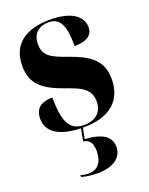

<svg xmlns="http://www.w3.org/2000/svg" viewBox="-149 -627 741 952"><g transform="rotate(-20 222.0 -150.5)"><path d="M212 10C356 10 423 -61 423 -168C423 -270 358 -309 263 -343C180 -372 138 -390 138 -454C138 -516 179 -539 223 -539C283 -539 306 -497 306 -384C373 -384 403 -408 403 -449C403 -501 356 -549 235 -549C110 -549 28 -496 28 -380C28 -284 81 -242 188 -204C261 -178 315 -159 315 -89C315 -30 275 0 217 0C143 0 115 -51 115 -182C64 -182 22 -164 22 -104C22 -44 65 6 196 10L184 75C216 79 231 100 231 142C231 199 205 234 155 234C143 234 130 232 114 227V237C137 244 172 248 197 248C279 248 330 214 330 156C330 101 284 71 195 67L206 10Z"/></g></svg>

Font: Noto Serif Display Condensed Black
Style: Regular
Weight: 900
Width: 3
Designer: Monotype Design Team
Foundry: Monotype Imaging Inc.
Version: Version 2.009